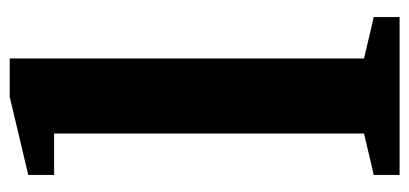

<svg xmlns="http://www.w3.org/2000/svg" viewBox="-243 -597 840 394"><g transform="rotate(-90 177.0 -400.0)"><path d="M15 0V-53L100 -73V-709H15V-762L175 -800H254V-73L339 -53V0Z"/></g></svg>

Font: Volkhov
Style: Bold
Weight: 700
Designer: Cyreal (www.cyreal.org)
Foundry: Cyreal (www.cyreal.org)
Version: Version 1.010